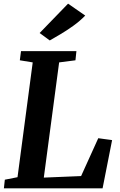

<svg xmlns="http://www.w3.org/2000/svg" viewBox="-20 -1020 649 1040"><path d="M1.1 0 6.2 -46.7 74.9 -60.2 157.2 -682 87.4 -693.4 93.8 -743H393.9L388.7 -693.4L300.3 -682L217.3 -58L419.3 -66.3L512.3 -271.4L587.2 -261L535.7 0ZM249.6 -800.9 194.7 -841.2 348.7 -1000.2 441.7 -935.6Q412.4 -905.7 377.4 -880.5Q342.4 -855.4 308.9 -835.5Q275.4 -815.7 249.6 -800.9Z"/></svg>

Font: Merriweather Light
Style: Italic
Weight: 300
Italic angle: -7.8°
Designer: Eben Sorkin
Foundry: Eben Sorkin
Version: Version 2.101